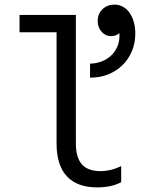

<svg xmlns="http://www.w3.org/2000/svg" viewBox="-20 -805 640 835"><path d="M310 -181V-740H65V-664.8H226V-181Q226 -86.4 270.8 -38.2Q315.6 10 403 10Q432.8 10 459.3 4.4Q485.8 -1.2 507 -12.8V-82.8Q484.4 -71.6 461.8 -66.2Q439.2 -60.8 416.4 -60.8Q362.2 -60.8 336.1 -90.3Q310 -119.8 310 -181ZM371.6 -528.2V-467.4Q413.8 -467 449.7 -481.2Q485.6 -495.4 512 -521Q538.4 -546.6 553.4 -581.9Q568.4 -617.2 568.4 -659Q568.4 -686.6 561.9 -709.6Q555.4 -732.6 543.4 -749.6Q531.4 -766.6 514.5 -775.8Q497.6 -785 477.4 -785Q446.6 -785 425.7 -764.9Q404.8 -744.8 404.8 -714Q404.8 -686.2 421.7 -667Q438.6 -647.8 463.6 -647.8Q487.8 -647.8 503.8 -665.7Q519.8 -683.6 519.8 -710.6L476.2 -720.2Q487.6 -705 493.6 -687.2Q499.6 -669.4 499.6 -649.2Q499.6 -623.6 490 -601.6Q480.4 -579.6 463.4 -563.5Q446.4 -547.4 422.8 -538.1Q399.2 -528.8 371.6 -528.2Z"/></svg>

Font: CommitMonoV143 ExtLt
Style: Regular
Weight: 200
Monospace: yes
Designer: Eigil Nikolajsen
Foundry: Eigil Nikolajsen
Version: Version 1.143